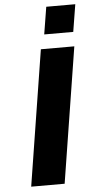

<svg xmlns="http://www.w3.org/2000/svg" viewBox="-61 -958 497 995"><g transform="rotate(-5 187.5 -461.0)"><path d="M60 0 172 -705H346L234 0ZM196 -780 219 -922H370L347 -780Z"/></g></svg>

Font: Nunito Sans 7pt SemiExpanded ExtraBold
Style: Italic
Weight: 800
Width: 6
Italic angle: -9°
Designer: Vernon Adams
Foundry: Vernon Adams
Version: Version 3.101;gftools[0.9.27]